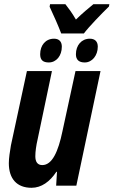

<svg xmlns="http://www.w3.org/2000/svg" viewBox="-20 -883 540 913"><path d="M271 -724H379C402 -755 464 -819 498 -852L500 -863H424C401 -844 374 -822 341 -790C322 -823 305 -845 291 -863H218L216 -851C235 -811 259 -756 271 -724ZM212 -586C248 -586 274 -618 274 -661C274 -685 261 -699 237 -699C197 -699 171 -668 171 -625C171 -598 184 -586 212 -586ZM383 -586C418 -586 445 -619 445 -661C445 -686 431 -699 407 -699C368 -699 341 -668 341 -625C341 -599 355 -586 383 -586ZM130 10C177 10 217 -19 248 -66H251L247 0H343L458 -545H339L277 -259C257 -162 228 -98 181 -98C158 -98 148 -114 148 -140C148 -162 152 -191 159 -221L227 -545H108L32 -192C27 -163 22 -131 22 -107C22 -33 60 10 130 10Z"/></svg>

Font: Noto Sans ExtraCondensed
Style: Bold Italic
Weight: 700
Width: 2
Italic angle: -12°
Designer: Monotype Design Team
Foundry: Monotype Imaging Inc.
Version: Version 2.013